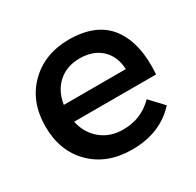

<svg xmlns="http://www.w3.org/2000/svg" viewBox="-123 -674 834 816"><g transform="rotate(-30 294.0 -266.0)"><path d="M304.2 -536.1Q440.9 -536.1 502.4 -453.4Q564 -370.6 553.2 -222.2H150.9Q164.6 -160.6 208.7 -124.8Q252.9 -88.9 315.9 -88.9Q405.3 -88.9 465.8 -150.9L526.9 -85.9Q445.3 3.9 307.1 3.9Q184.6 3.9 109.9 -70.3Q35.2 -144.5 35.2 -265.1Q35.2 -385.7 110.1 -460.4Q185.1 -535.2 304.2 -536.1ZM148.9 -306.2H453.1Q450.2 -370.1 410.4 -407Q370.6 -443.8 305.2 -443.8Q242.2 -443.8 200.4 -407Q158.7 -370.1 148.9 -306.2Z"/></g></svg>

Font: Trueno
Style: Rg
Weight: 400
Designer: Julieta Ulanovsky
Foundry: Julieta Ulanovsky
Version: Version 3.001b